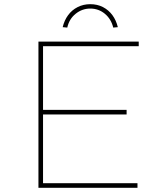

<svg xmlns="http://www.w3.org/2000/svg" viewBox="-20 -899 804 919"><path d="M164 0V-700H644V-678H186V-22H638V0ZM176 -351V-373H586V-351ZM302 -767 280 -769Q288 -802 306 -826.5Q324 -851 351.5 -865Q379 -879 412 -879Q446 -879 473 -865Q500 -851 518 -826.5Q536 -802 544 -769L522 -767Q512 -808 482 -833Q452 -858 412 -858Q373 -858 342 -833Q311 -808 302 -767Z"/></svg>

Font: Lexend Mega Thin
Style: Regular
Weight: 250
Version: Version 1.007